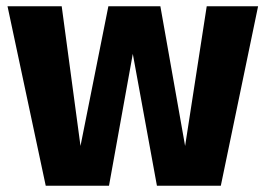

<svg xmlns="http://www.w3.org/2000/svg" viewBox="-20 -593 849 613"><path d="M804 -573H640L571 -127L492 -573H326L237 -127L177 -573H4L126 0H328L404 -421L481 0H685Z"/></svg>

Font: Glow Sans SC Normal ExtraBold
Style: Regular
Weight: 800
Designer: Ryoko NISHIZUKA (kana, bopomofo & ideographs); Paul D. Hunt (Latin, Greek & Cyrillic); Sandoll Communications, Soo-young
Version: Version 0.93